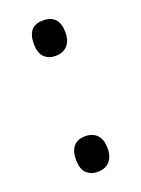

<svg xmlns="http://www.w3.org/2000/svg" viewBox="-114 -603 494 671"><g transform="rotate(-20 133.0 -267.5)"><path d="M74.2 -51.8Q74.2 -84.5 89.1 -101.3Q104 -118.2 131.8 -118.2Q160.2 -118.2 176 -101.3Q191.9 -84.5 191.9 -51.8Q191.9 -20 175.8 -2.9Q159.7 14.2 131.8 14.2Q106.9 14.2 90.6 -1.2Q74.2 -16.6 74.2 -51.8ZM74.2 -482.9Q74.2 -548.8 131.8 -548.8Q191.9 -548.8 191.9 -482.9Q191.9 -451.2 175.8 -434.1Q159.7 -417 131.8 -417Q106.9 -417 90.6 -432.4Q74.2 -447.8 74.2 -482.9Z"/></g></svg>

Font: Zoram GWebM
Style: Regular
Weight: 400
Foundry: Ascender Corporation
Version: Version 1.000